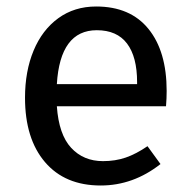

<svg xmlns="http://www.w3.org/2000/svg" viewBox="-20 -559 584 591"><path d="M491 -232H155Q161 -145 199 -104Q237 -63 297 -63Q335 -63 367 -74Q399 -85 434 -109L474 -54Q390 12 290 12Q180 12 118.5 -60Q57 -132 57 -258Q57 -340 83.5 -403.5Q110 -467 159.5 -503Q209 -539 276 -539Q381 -539 437 -470Q493 -401 493 -279Q493 -256 491 -232ZM402 -306Q402 -384 371 -425Q340 -466 278 -466Q165 -466 155 -300H402Z"/></svg>

Font: Fira GO
Style: Regular
Weight: 400
Designer: Carrois Corporate
Foundry: Carrois Corporate GbR
Version: Version 0.300